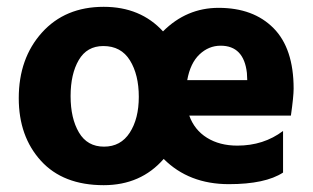

<svg xmlns="http://www.w3.org/2000/svg" viewBox="-20 -535 919 563"><path d="M387 -251Q387 -316 361 -358Q335 -400 283 -400Q235 -400 211 -359Q187 -318 187 -253Q187 -188 211.5 -146.5Q236 -105 285 -105Q334 -105 360.5 -146Q387 -187 387 -251ZM627 -401Q592 -401 565 -375.5Q538 -350 529 -300H705L704 -321Q695 -401 627 -401ZM810 -29Q758 5 651 5Q534 5 460 -69Q393 8 284 8Q165 8 100 -63.5Q35 -135 35 -247Q35 -364 103 -439.5Q171 -515 284 -515Q392 -515 458 -443Q527 -512 621 -512Q723 -512 782 -452.5Q841 -393 841 -275Q841 -252 833 -196H535Q550 -154 587 -131Q624 -108 676 -108Q753 -108 810 -151Z"/></svg>

Font: Hind Siliguri
Style: Bold
Weight: 700
Designer: Jyotish Sonowal
Foundry: Indian Type Foundry
Version: Version 1.001;PS 1.0;hotconv 1.0.86;makeotf.lib2.5.63406; tt